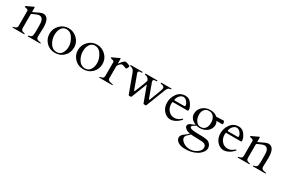

<svg xmlns="http://www.w3.org/2000/svg" viewBox="101 -1665 4653 3165"><g transform="rotate(30 2427.0 -82.5)"><path d="M393 -154 392 -257Q392 -320 381 -345.5Q370 -371 353.5 -383.5Q337 -396 309 -396Q281 -396 190 -353Q178 -345 177 -339V-76Q177 -27 230 -20Q253 -16 253 -8.5Q253 -1 248 0H30Q25 -1 25 -7Q25 -16 48 -20Q101 -27 101 -76V-356Q101 -377 79 -385Q69 -388 57.5 -390.5Q46 -393 39.5 -394.5Q33 -396 31.5 -398Q30 -400 30 -405.5Q30 -411 37 -415L162 -474Q167 -477 169 -477Q177 -477 177 -465V-389Q179 -384 181 -384Q184 -384 202 -393Q244 -414 286.5 -433.5Q329 -453 357 -453Q470 -453 470 -247L465 -104V-76Q465 -38 503 -26Q520 -21 534.5 -19Q549 -17 554 -15Q559 -13 559 -7Q559 -1 554 0H318Q313 -1 313 -7Q313 -16 336 -20Q389 -27 389 -80Q393 -104 393 -154Z M605 -219Q605 -315 673 -384.5Q741 -454 836 -454Q931 -454 1001.5 -386.5Q1072 -319 1072 -220.5Q1072 -122 1005.5 -54.5Q939 13 838 13Q737 13 671 -55.5Q605 -124 605 -219ZM726 -94Q774 -13 857 -13Q921 -13 954.5 -64.5Q988 -116 988 -190.5Q988 -265 940.5 -343.5Q893 -422 813 -422Q754 -422 720 -371Q686 -320 686 -242Q686 -164 726 -94Z M1146 -219Q1146 -315 1214 -384.5Q1282 -454 1377 -454Q1472 -454 1542.5 -386.5Q1613 -319 1613 -220.5Q1613 -122 1546.5 -54.5Q1480 13 1379 13Q1278 13 1212 -55.5Q1146 -124 1146 -219ZM1267 -94Q1315 -13 1398 -13Q1462 -13 1495.5 -64.5Q1529 -116 1529 -190.5Q1529 -265 1481.5 -343.5Q1434 -422 1354 -422Q1295 -422 1261 -371Q1227 -320 1227 -242Q1227 -164 1267 -94Z M1981 -350Q1975 -351 1964 -356Q1923 -375 1900.5 -375Q1878 -375 1852.5 -346.5Q1827 -318 1827 -295V-74Q1827 -38 1870 -25Q1888 -21 1904.5 -18.5Q1921 -16 1925.5 -14Q1930 -12 1930 -6.5Q1930 -1 1925 0H1680Q1675 -1 1675 -7Q1675 -16 1698 -19Q1751 -26 1751 -74V-333Q1751 -353 1729 -361Q1719 -364 1707.5 -366.5Q1696 -369 1689.5 -371Q1683 -373 1681.5 -374.5Q1680 -376 1680 -381.5Q1680 -387 1687 -391L1812 -450Q1817 -453 1819 -453Q1827 -453 1827 -441V-362Q1827 -356 1830 -356Q1834 -356 1850 -379Q1897 -444 1927 -444Q1944 -444 1979.5 -430.5Q2015 -417 2015 -407Q2015 -396 2003.5 -373Q1992 -350 1981 -350Z M2797 -439Q2802 -438 2802 -432.5Q2802 -427 2800.5 -424.5Q2799 -422 2779 -419.5Q2759 -417 2750.5 -408Q2742 -399 2735.5 -388.5Q2729 -378 2724 -366.5Q2719 -355 2715 -346L2581 -1Q2576 13 2571 13H2532Q2527 13 2521 -2L2413 -295L2299 -1Q2293 13 2288 13H2250Q2245 13 2239 -2L2110 -352Q2092 -401 2048 -416Q2044 -417 2039 -417Q2019 -419 2019 -429Q2019 -439 2031 -439H2248Q2252 -439 2252 -431.5Q2252 -424 2246 -422Q2238 -418 2216 -419Q2181 -420 2181 -390L2182 -378L2281 -107Q2290 -82 2300 -108Q2301 -111 2341 -211Q2381 -311 2392 -352Q2374 -401 2330 -416Q2327 -417 2322 -417Q2301 -419 2301 -429Q2301 -439 2313 -439H2530Q2534 -439 2534 -431.5Q2534 -424 2529 -422Q2520 -418 2498 -419Q2463 -420 2463 -390L2464 -378L2563 -107Q2573 -82 2582 -108Q2583 -111 2595 -140Q2655 -291 2666 -326Q2677 -361 2677 -374.5Q2677 -388 2663 -402.5Q2649 -417 2625 -417Q2601 -417 2601 -431Q2601 -439 2612 -439Z M2930 -257Q2921 -257 2921 -222Q2921 -146 2966 -94.5Q3011 -43 3078 -43Q3145 -43 3206 -101Q3207 -102 3209 -102H3211Q3214 -102 3216.5 -97.5Q3219 -93 3222 -91Q3165 -22 3088 4Q3062 13 3029 13Q2996 13 2961.5 -5Q2927 -23 2903 -53Q2851 -115 2851 -207.5Q2851 -300 2907.5 -376.5Q2964 -453 3063 -453Q3133 -453 3178 -389.5Q3223 -326 3223 -278Q3223 -257 3213 -257ZM2935 -304Q2935 -295 2944 -295H3128Q3141 -295 3141 -310Q3141 -345 3109.5 -382Q3078 -419 3040 -419Q3004 -419 2973.5 -386Q2943 -353 2935 -310Z M3671 -406Q3671 -406 3802 -412Q3813 -412 3816.5 -409.5Q3820 -407 3824 -392.5Q3828 -378 3828 -365.5Q3828 -353 3825.5 -351Q3823 -349 3815 -349H3707Q3710 -343 3713.5 -337.5Q3717 -332 3722.5 -318Q3728 -304 3728 -275.5Q3728 -247 3714 -216Q3700 -185 3673 -161Q3613 -107 3519 -107Q3494 -107 3464 -117Q3457 -109 3444.5 -102.5Q3432 -96 3420 -89Q3391 -72 3391 -56Q3391 -14 3529 -13Q3667 -12 3710 -4Q3753 4 3777 28Q3814 65 3814 114Q3814 155 3779 199Q3717 277 3589 303Q3544 312 3493 312Q3401 312 3353 278.5Q3305 245 3305 198Q3305 172 3317.5 155Q3330 138 3348.5 123Q3367 108 3389.5 92Q3412 76 3433 50Q3386 46 3352.5 20.5Q3319 -5 3319 -30Q3319 -55 3332 -67Q3345 -79 3364 -87.5Q3383 -96 3404 -103.5Q3425 -111 3441 -123Q3386 -144 3356.5 -182Q3327 -220 3327 -265Q3327 -348 3387.5 -401Q3448 -454 3534 -454Q3620 -454 3671 -406ZM3431 238Q3484 277 3558 277Q3632 277 3692.5 234Q3753 191 3753 139.5Q3753 88 3703 70Q3680 63 3582.5 61Q3485 59 3457 55Q3444 70 3430.5 81Q3417 92 3405.5 103.5Q3394 115 3386.5 127.5Q3379 140 3379 159.5Q3379 179 3393 200Q3407 221 3431 238ZM3522 -431Q3449 -431 3418 -362Q3407 -336 3407 -302Q3407 -232 3436 -186Q3471 -130 3528 -130Q3585 -130 3616 -168.5Q3647 -207 3647 -276Q3647 -345 3613 -388Q3579 -431 3522 -431Z M3945 -257Q3936 -257 3936 -222Q3936 -146 3981 -94.5Q4026 -43 4093 -43Q4160 -43 4221 -101Q4222 -102 4224 -102H4226Q4229 -102 4231.5 -97.5Q4234 -93 4237 -91Q4180 -22 4103 4Q4077 13 4044 13Q4011 13 3976.5 -5Q3942 -23 3918 -53Q3866 -115 3866 -207.5Q3866 -300 3922.5 -376.5Q3979 -453 4078 -453Q4148 -453 4193 -389.5Q4238 -326 4238 -278Q4238 -257 4228 -257ZM3950 -304Q3950 -295 3959 -295H4143Q4156 -295 4156 -310Q4156 -345 4124.5 -382Q4093 -419 4055 -419Q4019 -419 3988.5 -386Q3958 -353 3950 -310Z M4679 -154 4678 -257Q4678 -320 4667 -345.5Q4656 -371 4639.5 -383.5Q4623 -396 4595 -396Q4567 -396 4476 -353Q4464 -345 4463 -339V-76Q4463 -27 4516 -20Q4539 -16 4539 -8.5Q4539 -1 4534 0H4316Q4311 -1 4311 -7Q4311 -16 4334 -20Q4387 -27 4387 -76V-356Q4387 -377 4365 -385Q4355 -388 4343.5 -390.5Q4332 -393 4325.5 -394.5Q4319 -396 4317.5 -398Q4316 -400 4316 -405.5Q4316 -411 4323 -415L4448 -474Q4453 -477 4455 -477Q4463 -477 4463 -465V-389Q4465 -384 4467 -384Q4470 -384 4488 -393Q4530 -414 4572.5 -433.5Q4615 -453 4643 -453Q4756 -453 4756 -247L4751 -104V-76Q4751 -38 4789 -26Q4806 -21 4820.5 -19Q4835 -17 4840 -15Q4845 -13 4845 -7Q4845 -1 4840 0H4604Q4599 -1 4599 -7Q4599 -16 4622 -20Q4675 -27 4675 -80Q4679 -104 4679 -154Z"/></g></svg>

Font: Cardo
Style: Regular
Weight: 400
Designer: David J. Perry
Foundry: David J. Perry
Version: Version 1.0451